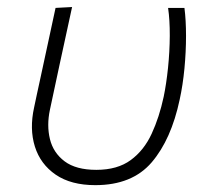

<svg xmlns="http://www.w3.org/2000/svg" viewBox="-20 -517 596 546"><path d="M251 9.5Q182 9.5 138.5 -20.2Q95 -50 79.2 -100.2Q63.5 -150.5 77 -211.5Q81.5 -232.5 85.2 -250.2Q89 -268 93 -286Q105 -343 116 -392.5Q127 -442 138 -494.5L185 -497Q165.5 -408 149.2 -332.2Q133 -256.5 122 -205Q112.5 -160.5 122 -121.5Q131.5 -82.5 163.8 -58.2Q196 -34 254 -34Q314 -34 351.8 -61.8Q389.5 -89.5 411.2 -136.5Q433 -183.5 445.5 -242Q453 -278 457.8 -324Q462.5 -370 462.8 -415.2Q463 -460.5 458 -494.5H504.5Q509 -460 509 -414.8Q509 -369.5 504.5 -322.2Q500 -275 491 -234Q467 -120.5 411.5 -55.5Q356 9.5 251 9.5Z"/></svg>

Font: Commissioner ExtraLight
Style: Italic
Weight: 200
Italic angle: -12°
Designer: Kostas Bartsokas
Foundry: Kostas Bartsokas
Version: Version 1.000; ttfautohint (v1.8.3)